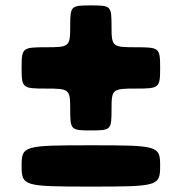

<svg xmlns="http://www.w3.org/2000/svg" viewBox="-20 -691 673 711"><path d="M393 -286C393 -361 396 -363 483 -363C570 -363 573 -365 573 -440C573 -514 570 -516 483 -516C396 -516 393 -518 393 -594C393 -669 391 -671 317 -671C242 -671 240 -669 240 -594C240 -518 237 -516 150 -516C63 -516 60 -514 60 -440C60 -365 63 -363 150 -363C237 -363 240 -361 240 -286C240 -210 242 -208 317 -208C391 -208 393 -210 393 -286ZM60 -77C60 -2 67 0 317 0C566 0 573 -2 573 -77C573 -151 566 -153 317 -153C67 -153 60 -151 60 -77Z"/></svg>

Font: Hussar Print
Style: Bold
Weight: 700
Foundry: Cannot Into Space Fonts
Version: Version 2.00